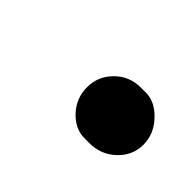

<svg xmlns="http://www.w3.org/2000/svg" viewBox="-37 -483 286 286"><g transform="rotate(45 106.0 -339.5)"><path d="M144 -396H154.8Q173.8 -396 190.4 -378.4Q207 -360.8 207 -338.4Q207 -315.9 189.9 -299.6Q172.9 -283.2 147.9 -283.2H138.2Q118.2 -283.2 102.5 -300Q86.9 -316.9 86.9 -339.8Q86.9 -362.8 103.5 -379.4Q120.1 -396 144 -396Z"/></g></svg>

Font: Allan
Style: Regular
Weight: 400
Designer: Anton Koovit
Foundry: Anton Koovit
Version: Version 1.002